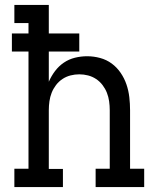

<svg xmlns="http://www.w3.org/2000/svg" viewBox="-20 -755 640 775"><path d="M38 0V-74H95V-547H28V-620H95V-662H38V-735H177V-620H300V-547H177V-425Q187 -448 202 -468Q217 -488 237.5 -502Q258 -516 282.5 -522Q307 -528 332 -528Q358 -528 384 -521Q410 -514 431 -498.5Q452 -483 467 -461Q482 -439 490.5 -414Q499 -389 502 -362.5Q505 -336 505 -310V-74H562V0H366V-74H423V-310Q423 -328 420.5 -346Q418 -364 411.5 -380.5Q405 -397 394 -411.5Q383 -426 368 -436Q353 -446 335.5 -450.5Q318 -455 300 -455Q282 -455 264.5 -450.5Q247 -446 232 -436Q217 -426 206 -411.5Q195 -397 188.5 -380.5Q182 -364 179.5 -346Q177 -328 177 -310V-73H234V0Z"/></svg>

Font: Iosevka Plex Etoile
Style: Regular
Weight: 400
Designer: Belleve Invis
Foundry: Belleve Invis
Version: Version 25.1.1; ttfautohint (v1.8.4)